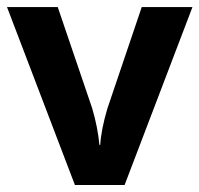

<svg xmlns="http://www.w3.org/2000/svg" viewBox="-20 -527 568 547"><path d="M193.4 0 0 -506.8H144.5L242.7 -218.3Q258.8 -163.1 263.2 -114.3H265.6Q268.1 -157.7 286.1 -218.3L383.8 -506.8H528.3L335 0Z"/></svg>

Font: Bpm'online Open Sans
Style: Bold
Weight: 700
Foundry: Ascender Corporation
Version: Version 1.10